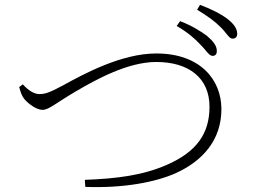

<svg xmlns="http://www.w3.org/2000/svg" viewBox="-20 -806 1040 790"><path d="M804 -623C828 -600 840 -575 856 -576C867 -577 873 -584 872 -599C871 -618 859 -635 831 -659C806 -677 771 -700 721 -719L707 -699C751 -674 782 -647 804 -623ZM887 -695C912 -671 923 -646 937 -647C950 -647 957 -656 956 -669C955 -689 942 -708 915 -729C891 -747 854 -767 803 -786L791 -766C835 -739 862 -720 887 -695ZM74 -459 59 -448C64 -429 69 -413 79 -400C94 -381 129 -354 155 -354C181 -354 210 -382 292 -430C374 -478 505 -551 623 -551C757 -551 842 -485 842 -367C842 -257 790 -182 667 -128C567 -84 460 -71 329 -66L331 -37C490 -31 621 -57 702 -93C813 -143 891 -229 891 -357C891 -477 805 -586 623 -586C480 -586 325 -502 240 -455C179 -422 163 -419 141 -419C122 -419 98 -432 74 -459Z"/></svg>

Font: Noto Serif TC ExtraLight
Style: Regular
Weight: 200
Designer: Ryoko NISHIZUKA 西塚涼子 (kana & ideographs); Frank Grießhammer (Latin, Greek & Cyrillic); Wenlong ZHANG 张文龙 (bopomofo); San
Foundry: Adobe
Version: Version 2.001;hotconv 1.1.0;makeotfexe 2.6.0